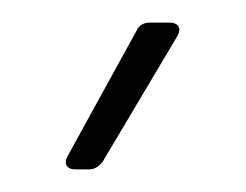

<svg xmlns="http://www.w3.org/2000/svg" viewBox="-20 -720 218 170"><path d="M47 -570H59C64 -570 68 -573 71 -577L137 -688C141 -695 138 -700 130 -700H113C108 -700 103 -698 101 -693L40 -582C36 -575 39 -570 47 -570Z"/></svg>

Font: Barlow ExtraLight
Style: Regular
Weight: 275
Designer: Jeremy Tribby
Foundry: Tribby Type
Version: Version 1.422;hotconv 1.0.109;makeotfexe 2.5.65596